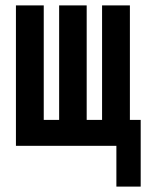

<svg xmlns="http://www.w3.org/2000/svg" viewBox="-20 -540 541 711"><path d="M411 151V0H39V-520H142V-96H199V-520H301V-96H358V-520H461V-96H501V151Z"/></svg>

Font: Iosevka Algr
Style: Bold
Weight: 700
Monospace: yes
Designer: Belleve Invis
Foundry: Belleve Invis
Version: Version 26.0.2; ttfautohint (v1.8.3)